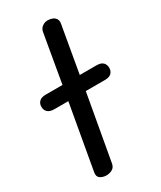

<svg xmlns="http://www.w3.org/2000/svg" viewBox="-212 -882 797 952"><g transform="rotate(-30 186.0 -406.0)"><path d="M102 0Q82 0 67.2 -10Q52.5 -20 56.5 -43.5L122 -413.5H42Q16.5 -413.5 4.2 -425.2Q-8 -437 -8 -455.5Q-8 -474 4 -485.8Q16 -497.5 41.5 -497.5H137L185 -774.5Q188.5 -792.5 202.8 -802.2Q217 -812 233 -812Q247.5 -812 259.8 -807Q272 -802 278.8 -791.5Q285.5 -781 282.5 -764L236 -497.5H331Q357 -497.5 368.8 -485.8Q380.5 -474 380.5 -455.5Q380.5 -437 368.8 -425.2Q357 -413.5 331 -413.5H222L155 -38Q151.5 -17.5 136.5 -8.8Q121.5 0 102 0Z"/></g></svg>

Font: Edu AU VIC WA NT Pre Medium
Style: Regular
Weight: 500
Designer: Tina and Corey Anderson, Eben Sorkin, Mirko Velimirovic
Foundry: Google for Education
Version: Version 1.001